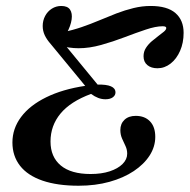

<svg xmlns="http://www.w3.org/2000/svg" viewBox="-20 -602 626 634"><path d="M239.5 11.3Q169.4 11.3 120.2 -5.6Q71 -22.6 46 -54.8Q21 -87.1 21 -131.5Q21 -177.4 49.6 -215.7Q78.2 -254 132.3 -280.6Q186.3 -307.3 261.3 -318.5L147.6 -456.5Q134.7 -471 127.8 -485.5Q121 -500 121 -516.1Q121 -533.9 129 -549.2Q137.1 -564.5 151.2 -573.4Q165.3 -582.3 182.3 -582.3Q203.2 -582.3 211.3 -570.2Q219.4 -558.1 216.5 -537.5Q213.7 -516.9 200 -491.9L188.7 -496Q220.2 -502.4 249.6 -512.5Q279 -522.6 307.7 -534.7Q336.3 -546.8 364.5 -557.7Q392.7 -568.5 421 -575.4Q449.2 -582.3 477.4 -582.3Q532.3 -582.3 559.3 -558.9Q586.3 -535.5 586.3 -493.5Q586.3 -460.5 574.6 -433.9Q562.9 -407.3 543.1 -391.9Q523.4 -376.6 500 -376.6Q479 -376.6 466.5 -387.1Q454 -397.6 454 -416.1Q454 -431.5 461.7 -443.5Q469.4 -455.6 480.6 -465.3Q491.9 -475 502.8 -483.1Q513.7 -491.1 521.4 -497.6Q529 -504 529 -509.7Q529 -515.3 516.9 -515.3Q494.4 -515.3 461.7 -504.4Q429 -493.5 391.1 -479Q353.2 -464.5 314.1 -453.6Q275 -442.7 239.5 -442.7Q223.4 -442.7 206.9 -445.2Q190.3 -447.6 175.8 -453.2L183.1 -467.7L302.4 -322.6Q331.5 -323.4 346.4 -316.9Q361.3 -310.5 361.3 -296.8Q361.3 -287.1 352.4 -280.6Q343.5 -274.2 328.2 -274.2Q316.1 -274.2 304.4 -278.6Q292.7 -283.1 280.6 -291.9Q212.9 -266.9 179.8 -227Q146.8 -187.1 146.8 -134.7Q146.8 -83.9 180.6 -55.6Q214.5 -27.4 279 -27.4Q315.3 -27.4 342.3 -36.3Q369.4 -45.2 384.7 -60.5Q400 -75.8 400 -94.4Q400 -108.1 394.4 -119.8Q388.7 -131.5 383.1 -144.4Q377.4 -157.3 377.4 -172.6Q377.4 -193.5 391.1 -206.5Q404.8 -219.4 428.2 -219.4Q458.1 -219.4 475.4 -201.2Q492.7 -183.1 492.7 -150Q492.7 -117.7 474.2 -88.7Q455.6 -59.7 421.8 -37.1Q387.9 -14.5 341.5 -1.6Q295.2 11.3 239.5 11.3Z"/></svg>

Font: Playfair 9pt
Style: Bold Italic
Weight: 700
Italic angle: -15.6°
Designer: Claus Eggers Sørensen
Foundry: Claus Eggers Sørensen
Version: Version 2.203